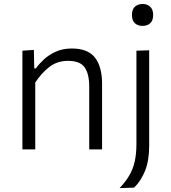

<svg xmlns="http://www.w3.org/2000/svg" viewBox="-20 -750 860 964"><path d="M92.5 0V-495.5L150 -499.5L152 -406.5H160Q175.5 -428.5 200.5 -451.8Q225.5 -475 260.5 -490.8Q295.5 -506.5 340.5 -506.5Q421 -506.5 456.8 -460.8Q492.5 -415 492.5 -329V0H428V-315Q428 -379 405 -411.8Q382 -444.5 321.5 -444.5Q266 -444.5 226 -412.5Q186 -380.5 157 -335.5V0ZM580.5 194.5Q610 163 628.8 131.5Q647.5 100 656.2 61.8Q665 23.5 665 -28.5V-495.5L729 -497.5V-18.5Q729 57 708.2 108Q687.5 159 653.5 192ZM695 -620Q672 -620 657.2 -633.5Q642.5 -647 642.5 -675Q642.5 -702.5 657.2 -716.2Q672 -730 696 -730Q720 -730 734.5 -715.8Q749 -701.5 749 -675Q749 -647 734.5 -633.5Q720 -620 695 -620Z"/></svg>

Font: Commissioner Light
Style: Regular
Weight: 300
Designer: Kostas Bartsokas
Foundry: Kostas Bartsokas
Version: Version 1.000; ttfautohint (v1.8.3)